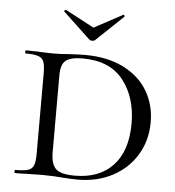

<svg xmlns="http://www.w3.org/2000/svg" viewBox="-48 -680 665 729"><g transform="rotate(5 284.0 -315.5)"><path d="M211 1Q199 0 181 -1Q163 -2 140 -2L81 -1Q64 0 35 0Q33 0 33 -6Q33 -12 35 -12Q69 -12 84.5 -17Q100 -22 105.5 -36.5Q111 -51 111 -81V-387Q111 -417 105.5 -431Q100 -445 84.5 -450.5Q69 -456 36 -456Q34 -456 34 -462Q34 -468 36 -468L81 -467Q119 -465 140 -465Q171 -465 202 -468Q242 -470 262 -470Q346 -470 407 -440Q468 -410 500 -357Q532 -304 532 -237Q532 -168 499 -113Q466 -58 407.5 -27Q349 4 274 4Q246 4 211 1ZM460 -226Q460 -326 408.5 -391Q357 -456 254 -456Q208 -456 189.5 -441Q171 -426 171 -385V-92Q171 -47 189.5 -28.5Q208 -10 262 -10Q356 -10 408 -66Q460 -122 460 -226ZM168 -629Q168 -631 171 -633Q174 -635 175 -634L284 -576L392 -634L394 -635Q396 -635 397.5 -631.5Q399 -628 397 -627L295 -530Q291 -526 284 -526Q276 -526 272 -530L169 -627Z"/></g></svg>

Font: Cormorant Unicase
Style: Regular
Weight: 400
Designer: Christian Thalmann (Catharsis Fonts)
Foundry: Catharsis Fonts
Version: Version 4.000